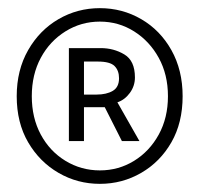

<svg xmlns="http://www.w3.org/2000/svg" viewBox="-20 -809 489 471"><path d="M225 -358Q170 -358 123.5 -385Q77 -412 49 -460Q21 -508 21 -573Q21 -637 49 -686Q77 -735 123.5 -762Q170 -789 225 -789Q280 -789 326.5 -762Q373 -735 400.5 -686Q428 -637 428 -573Q428 -508 400.5 -460Q373 -412 326.5 -385Q280 -358 225 -358ZM225 -391Q271 -391 309 -414.5Q347 -438 369.5 -479Q392 -520 392 -573Q392 -626 369.5 -667Q347 -708 309 -732Q271 -756 225 -756Q179 -756 140.5 -732Q102 -708 80 -667Q58 -626 58 -573Q58 -520 80 -479Q102 -438 140.5 -414.5Q179 -391 225 -391ZM149 -463V-691H227Q259 -691 285 -675.5Q311 -660 311 -619Q311 -598 298.5 -581Q286 -564 268 -558L322 -463H279L237 -546H186V-463ZM186 -577H217Q241 -577 256.5 -586Q272 -595 272 -617Q272 -636 261 -647Q250 -658 220 -658H186Z"/></svg>

Font: Noto Sans HK Thin Light
Style: Regular
Weight: 300
Version: Version 2.004-H2;hotconv 1.0.118;makeotfexe 2.5.65603